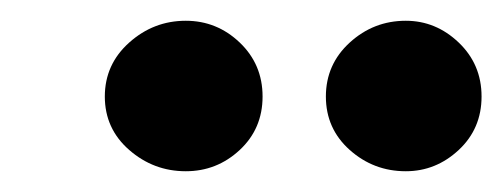

<svg xmlns="http://www.w3.org/2000/svg" viewBox="-20 -750 484 185"><path d="M371 -585Q340 -585 317 -605.5Q294 -626 294 -657Q294 -688 317 -709Q340 -730 371 -730Q400 -730 422 -709Q444 -688 444 -657Q444 -626 422 -605.5Q400 -585 371 -585ZM159 -585Q128 -585 104.5 -605.5Q81 -626 81 -657Q81 -688 104.5 -709Q128 -730 159 -730Q189 -730 211 -709Q233 -688 233 -657Q233 -626 211 -605.5Q189 -585 159 -585Z"/></svg>

Font: Manuale
Style: Bold Italic
Weight: 700
Italic angle: -11°
Version: Version 1.002